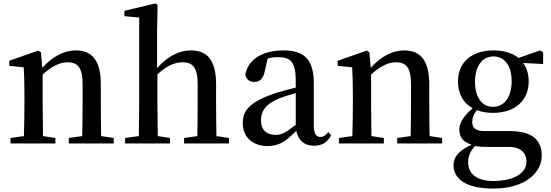

<svg xmlns="http://www.w3.org/2000/svg" viewBox="-20 -834 3200 1116"><path d="M568 -43C567 -99 566 -177 566 -232V-345C566 -483 514 -541 421 -541C354 -541 286 -507 226 -440L218 -530L203 -540L34 -481V-451L118 -443C120 -397 122 -359 122 -296V-232C122 -180 121 -100 119 -43L41 -32V0H302V-32L230 -43C229 -99 228 -179 228 -232V-401C283 -451 330 -472 373 -472C432 -472 460 -440 460 -346V-232C460 -177 459 -99 458 -43L380 -32V0H641V-32Z M1238 -43C1237 -99 1236 -177 1236 -232V-344C1236 -485 1184 -541 1090 -541C1018 -541 951 -504 893 -438V-649L896 -806L882 -814L703 -771V-740L789 -732V-232C789 -180 788 -100 787 -43L707 -32V0H968V-32L897 -43C896 -99 895 -179 895 -232V-402C950 -453 997 -472 1042 -472C1100 -472 1129 -441 1129 -346V-232C1129 -177 1128 -99 1127 -43L1050 -32V0H1311V-32Z M1699 -109C1643 -64 1618 -50 1582 -50C1532 -50 1497 -76 1497 -135C1497 -185 1520 -229 1608 -264C1629 -272 1663 -283 1699 -293ZM1888 -66C1871 -46 1860 -38 1842 -38C1819 -38 1804 -54 1804 -104V-350C1804 -487 1749 -541 1627 -541C1504 -541 1423 -488 1406 -402C1410 -373 1429 -358 1459 -358C1490 -358 1511 -378 1519 -420L1536 -494C1558 -500 1577 -502 1595 -502C1670 -502 1699 -473 1699 -366V-325C1657 -315 1613 -302 1579 -292C1433 -242 1391 -193 1391 -119C1391 -33 1453 15 1535 15C1605 15 1644 -15 1702 -74C1712 -20 1748 13 1804 13C1849 13 1881 -3 1905 -48Z M2477 -43C2476 -99 2475 -177 2475 -232V-345C2475 -483 2423 -541 2330 -541C2263 -541 2195 -507 2135 -440L2127 -530L2112 -540L1943 -481V-451L2027 -443C2029 -397 2031 -359 2031 -296V-232C2031 -180 2030 -100 2028 -43L1950 -32V0H2211V-32L2139 -43C2138 -99 2137 -179 2137 -232V-401C2192 -451 2239 -472 2282 -472C2341 -472 2369 -440 2369 -346V-232C2369 -177 2368 -99 2367 -43L2289 -32V0H2550V-32Z M2845 -213C2780 -213 2741 -271 2741 -359C2741 -448 2782 -506 2848 -506C2915 -506 2954 -449 2954 -362C2954 -273 2914 -213 2845 -213ZM2937 20C3012 20 3040 59 3040 106C3040 169 2974 218 2847 218C2759 218 2701 182 2701 109C2701 72 2714 45 2741 15C2762 19 2782 20 2814 20ZM3137 -530 3119 -541 2994 -497C2959 -526 2909 -541 2848 -541C2722 -541 2642 -472 2642 -360C2642 -288 2673 -235 2727 -205C2671 -155 2650 -119 2650 -80C2650 -34 2675 -8 2721 7C2647 41 2616 79 2616 126C2616 203 2684 262 2847 262C3034 262 3129 169 3129 70C3129 -19 3073 -72 2945 -72H2798C2742 -72 2725 -92 2725 -125C2725 -150 2733 -170 2752 -194C2779 -183 2811 -178 2847 -178C2972 -178 3053 -249 3053 -360C3053 -403 3042 -439 3021 -468L3137 -462Z"/></svg>

Font: Source Han Serif CN SemiBold
Style: Regular
Weight: 600
Designer: Ryoko NISHIZUKA 西塚涼子 (kana & ideographs); Frank Grießhammer (Latin, Greek & Cyrillic); Wenlong ZHANG 张文龙 (bopomofo); San
Foundry: Adobe Systems Incorporated
Version: Version 1.000;PS 1;hotconv 16.6.53;makeotf.lib2.5.65590